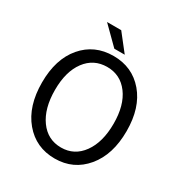

<svg xmlns="http://www.w3.org/2000/svg" viewBox="-191 -954 1040 1103"><g transform="rotate(30 329.5 -403.0)"><path d="M49 -331Q49 -486 126.5 -577Q204 -668 330 -668Q455 -668 532.5 -577Q610 -486 610 -331Q610 -175 532 -81.5Q454 12 330 12Q205 12 127 -81Q49 -174 49 -331ZM135 -331Q135 -208 188 -134.5Q241 -61 330 -61Q418 -61 471 -134.5Q524 -208 524 -331Q524 -453 471 -524Q418 -595 330 -595Q241 -595 188 -524Q135 -453 135 -331ZM199 -818H293L381 -706H312Z"/></g></svg>

Font: RibengUni
Style: Regular
Weight: 400
Designer: (1) Dr. Andrew Glass (Program Manager at Microsoft Corporation)
(2) Bivuti Chakma (Suz Moriz)
(3) Paul D. Hunt (Adobe Co
Foundry: Bivuti Chakma and Jyoti Chakma
Version: Version 1.2020